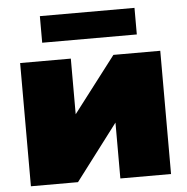

<svg xmlns="http://www.w3.org/2000/svg" viewBox="-53 -798 828 849"><g transform="rotate(-5 361.0 -373.0)"><path d="M50 0H259L447 -248V0H672V-547H464L275 -300V-547H50ZM155 -628H575V-746H155Z"/></g></svg>

Font: Chess Sans Black
Style: Regular
Weight: 900
Designer: Wolf Bōese
Foundry: Wolf Bōese
Version: Version 7.223;Glyphs 3.3 (3306)